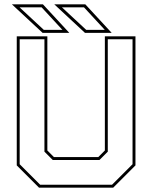

<svg xmlns="http://www.w3.org/2000/svg" viewBox="-20 -868 704 888"><path d="M160.5 0 57.5 -103V-700H199V-172L229.5 -141.5H434.5L465 -172V-700H606.5V-103L503.5 0ZM166 -13.5H498L593 -108.5V-686.5H478.5V-166.5L440 -128H224L185.5 -166.5V-686.5H71V-108.5ZM496.5 -716H373L231 -848H374.5ZM464.5 -730 368.5 -834H266.5L378.5 -730ZM300.5 -716H177L35 -848H178.5ZM268.5 -730 172.5 -834H70.5L182.5 -730Z"/></svg>

Font: Tourney Thin
Style: Regular
Weight: 100
Designer: Tyler Finck
Foundry: Etcetera Type Co
Version: Version 1.015